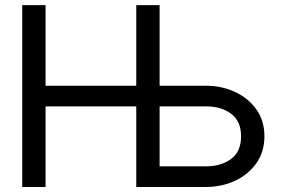

<svg xmlns="http://www.w3.org/2000/svg" viewBox="-20 -743 1120 763"><path d="M594.7 -82 614.3 0H798.3Q860.8 0 913.6 -24.4Q966.3 -48.8 998.5 -94Q1030.8 -139.2 1030.8 -201.2Q1030.8 -263.7 998.5 -308.6Q966.3 -353.5 913.6 -377.9Q860.8 -402.3 798.3 -402.3H622.6H550.8L594.7 -320.3H798.3Q858.9 -320.3 898.4 -291Q938 -261.7 938 -201.2Q938 -140.6 898.4 -111.3Q858.9 -82 798.3 -82ZM68.4 -722.7V0H161.1V-320.3H521.5V0H614.3V-722.7H521.5V-402.3H161.1V-722.7Z"/></svg>

Font: Giphurs
Style: Regular
Weight: 400
Version: Version 2.010